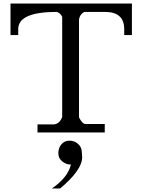

<svg xmlns="http://www.w3.org/2000/svg" viewBox="-20 -756 813 1096"><path d="M449 141Q449 215 323 320H276Q367 258 385 183Q382 183 379 183Q358 183 335.5 165.5Q313 148 313 118.5Q313 89 330.5 68Q348 47 376 47Q404 47 424 64Q444 81 446.5 105.5Q449 130 449 141ZM431 -644V-86Q449 -50 467 -48H578V0H194V-46H289Q307 -48 319 -61Q331 -74 335 -90V-660Q325 -682 304 -688Q84 -688 84 -590V-556H40V-736H733V-556H689V-590Q689 -688 579 -688H461Q435 -674 431 -644Z"/></svg>

Font: Sawarabi Mincho
Style: Regular
Weight: 400
Version: Version 1.00